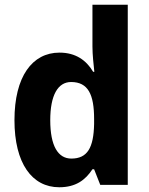

<svg xmlns="http://www.w3.org/2000/svg" viewBox="-20 -780 627 810"><path d="M230 10C299 10 340 -20 370 -66H377L403 0H519V-760H370V-584C370 -548 375 -507 378 -477H373C344 -526 299 -558 231 -558C116 -558 41 -457 41 -273C41 -91 115 10 230 10ZM281 -111C225 -111 192 -164 192 -273C192 -378 224 -434 280 -434C352 -434 377 -381 377 -278V-257C375 -157 349 -111 281 -111Z"/></svg>

Font: Noto Sans Armenian SemiCondensed Medium
Style: Regular
Weight: 500
Width: 4
Designer: Monotype Design Team
Foundry: Monotype Imaging Inc.
Version: Version 2.008